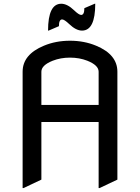

<svg xmlns="http://www.w3.org/2000/svg" viewBox="-20 -959 728 999"><path d="M97.7 19.5V-585.9Q97.7 -675.3 208.5 -721.2Q270.5 -747.1 344.2 -747.1Q418 -747.1 480 -721.2Q590.8 -675.3 590.8 -585.9Q590.8 -585.9 590.8 -24.4L498 19.5H493.2V-324.2H195.3V-24.4L102.5 19.5ZM195.3 -413.1H493.2V-585.9Q493.2 -619.6 434.1 -643.1Q393.1 -659.2 344.2 -659.2Q295.4 -659.2 254.4 -643.1Q195.3 -619.6 195.3 -585.9ZM230 -799.8Q230 -939.5 298.8 -939.5Q330.1 -939.5 365.7 -905.3Q390.6 -881.3 402.3 -881.3Q418.9 -881.3 418.9 -916.5L472.7 -939.5H475.6Q475.6 -799.8 406.7 -799.8Q375.5 -799.8 339.8 -834Q314.9 -857.9 303.2 -857.9Q286.6 -857.9 286.6 -822.8L232.9 -799.8Z"/></svg>

Font: Nova Flat
Style: Book
Weight: 400
Version: Version 2.000